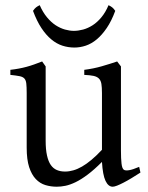

<svg xmlns="http://www.w3.org/2000/svg" viewBox="-20 -706 570 741"><path d="M522 -40Q503.9 -28.3 487.3 -18.3Q470.7 -8.3 456.5 -1Q442.4 6.3 431.6 10.5Q420.9 14.6 415 14.6Q397.9 14.6 387.2 -8.1Q376.5 -30.8 373.5 -81.1Q343.3 -50.8 318.1 -32Q293 -13.2 271.7 -2.9Q250.5 7.3 232.7 11Q214.8 14.6 199.2 14.6Q176.3 14.6 155.3 8.3Q134.3 2 118.2 -14.9Q102.1 -31.7 92.5 -61Q83 -90.3 83 -136.2V-347.2Q83 -370.6 81.5 -383.5Q80.1 -396.5 74 -403.1Q67.9 -409.7 55.2 -412.1Q42.5 -414.6 20 -417V-436.5Q37.6 -438.5 53 -441.4Q68.4 -444.3 82.8 -448.2Q97.2 -452.1 111.8 -457.3Q126.5 -462.4 142.6 -468.8L156.2 -449.7V-163.1Q156.2 -128.9 161.4 -106Q166.5 -83 176 -69.3Q185.5 -55.7 199.5 -49.8Q213.4 -43.9 231 -43.9Q246.6 -43.9 262.9 -48.6Q279.3 -53.2 296.6 -63.2Q314 -73.2 333 -89.1Q352.1 -105 373.5 -127.9V-347.2Q373.5 -369.1 371.3 -382.3Q369.1 -395.5 361.8 -402.8Q354.5 -410.2 341.1 -413.1Q327.6 -416 305.2 -417V-436.5Q340.3 -440.9 372.6 -450.2Q404.8 -459.5 432.1 -468.8L446.8 -449.7V-124Q446.8 -93.8 449 -74.7Q451.2 -55.7 458 -50.8Q463.9 -46.9 478 -49.1Q492.2 -51.3 517.1 -62L522 -40ZM424.8 -664.1Q410.2 -624.5 391.8 -597.7Q373.5 -570.8 353.3 -554Q333 -537.1 311 -529.8Q289.1 -522.5 267.1 -522.5Q243.2 -522.5 220.7 -529.8Q198.2 -537.1 178 -554Q157.7 -570.8 139.9 -597.7Q122.1 -624.5 107.4 -664.1Q113.3 -672.9 119.1 -677.5Q125 -682.1 133.3 -686Q145.5 -658.2 161.4 -639.2Q177.2 -620.1 194.8 -608.6Q212.4 -597.2 230.7 -592Q249 -586.9 265.1 -586.9Q282.2 -586.9 301 -592Q319.8 -597.2 337.6 -608.6Q355.5 -620.1 371.3 -639.2Q387.2 -658.2 398.9 -686Q407.2 -682.1 413.1 -677.5Q418.9 -672.9 424.8 -664.1Z"/></svg>

Font: Gentium
Style: Regular
Weight: 400
Designer: J. Victor Gaultney
Version: Version 1.03; 2011; OFL 1.1 release